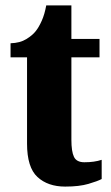

<svg xmlns="http://www.w3.org/2000/svg" viewBox="-20 -680 411 710"><path d="M221 10Q157 10 118.5 -25.5Q80 -61 80 -149V-468H19V-520Q54 -521 77.5 -535.5Q101 -550 113 -566Q124 -580 134.5 -603.5Q145 -627 151 -660H244V-536H348V-468H244V-163Q244 -120 253.5 -100Q263 -80 292 -80Q329 -80 356 -89V-18Q341 -10 307 0Q273 10 221 10Z"/></svg>

Font: Noto Serif Sinhala ExtraCondensed Black
Style: Regular
Weight: 900
Width: 2
Designer: Jelle Bosma - Monotype Design Team
Foundry: Monotype Imaging Inc.
Version: Version 2.007; ttfautohint (v1.8.4.7-5d5b)